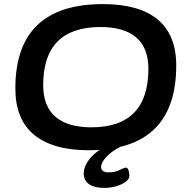

<svg xmlns="http://www.w3.org/2000/svg" viewBox="-20 -727 917 938"><path d="M414 7Q238 7 146.5 -68.5Q55 -144 55 -295Q55 -707 483 -707Q659 -707 750 -632Q841 -557 841 -407Q841 7 414 7ZM426 -105Q705 -105 705 -391Q705 -493 645.5 -544Q586 -595 471 -595Q191 -595 191 -311Q191 -208 251 -156.5Q311 -105 426 -105ZM490 191Q442 191 415.5 173Q389 155 389 120Q389 94 405.5 67Q422 40 449.5 18Q477 -4 510 -17L569 -10Q529 9 501.5 37.5Q474 66 474 89Q474 115 511 115Q542 115 564.5 103.5Q587 92 595 92Q604 92 608 106Q612 120 612 132Q612 148 593.5 161.5Q575 175 547 183Q519 191 490 191Z"/></svg>

Font: Asap Expanded Expanded SemiBold
Style: Italic
Weight: 600
Width: 7
Italic angle: -6°
Designer: Pablo Cosgaya
Foundry: Omnibus-Type
Version: Version 3.001; ttfautohint (v1.8.4.7-5d5b)